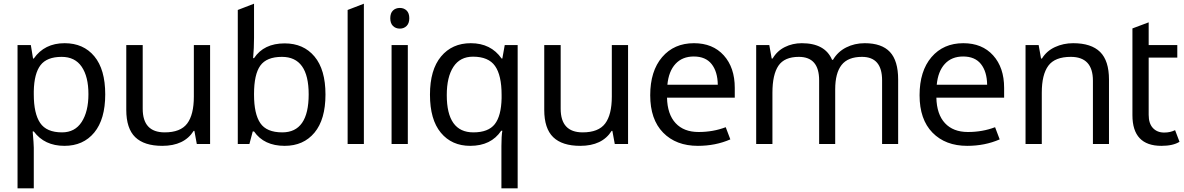

<svg xmlns="http://www.w3.org/2000/svg" viewBox="-20 -780 6413 1040"><path d="M330 -546Q432 -546 491 -475Q550 -404 550 -269Q550 -134 490.5 -62Q431 10 329 10Q221 10 163 -68H157Q163 1 163 20V240H75V-536H147L159 -463H163Q221 -546 330 -546ZM314 -472Q234 -472 199.5 -427Q165 -382 163 -286V-269Q163 -165 197.5 -114Q232 -63 316 -63Q386 -63 422.5 -119.5Q459 -176 459 -270Q459 -365 422.5 -418.5Q386 -472 314 -472Z M1118 -536V0H1046L1033 -71H1029Q978 10 859 10Q761 10 712.5 -37Q664 -84 664 -185V-536H753V-191Q753 -63 872 -63Q958 -63 994 -111Q1030 -159 1030 -257V-536Z M1356 -760V-575Q1356 -520 1351 -465H1356Q1409 -545 1522 -545Q1624 -545 1683.5 -474Q1743 -403 1743 -268Q1743 -133 1683.5 -61.5Q1624 10 1522 10Q1410 10 1356 -68H1349L1331 0H1268V-726ZM1507 -472Q1424 -472 1390 -424.5Q1356 -377 1356 -271V-267Q1356 -163 1390 -113Q1424 -63 1509 -63Q1652 -63 1652 -269Q1652 -472 1507 -472Z M1951 0H1863V-726L1951 -760Z M2146 -737Q2168 -737 2182.5 -723Q2197 -709 2197 -681Q2197 -654 2182.5 -639.5Q2168 -625 2146 -625Q2123 -625 2108.5 -639.5Q2094 -654 2094 -681Q2094 -709 2108.5 -723Q2123 -737 2146 -737ZM2189 -536V0H2101V-536Z M2696 240V11Q2696 -43 2701 -72H2695Q2640 10 2527 10Q2427 10 2368 -61Q2309 -132 2309 -267Q2309 -402 2369 -474Q2429 -546 2530 -546Q2639 -546 2697 -463H2701L2714 -536H2784V240ZM2544 -63Q2625 -63 2660 -107.5Q2695 -152 2697 -248V-266Q2697 -372 2661.5 -422.5Q2626 -473 2542 -473Q2472 -473 2436 -418Q2400 -363 2400 -265Q2400 -63 2544 -63Z M3382 -536V0H3310L3297 -71H3293Q3242 10 3123 10Q3025 10 2976.5 -37Q2928 -84 2928 -185V-536H3017V-191Q3017 -63 3136 -63Q3222 -63 3258 -111Q3294 -159 3294 -257V-536Z M3739 -546Q3841 -546 3900.5 -480Q3960 -414 3960 -304V-251H3593Q3595 -161 3639.5 -113Q3684 -65 3764 -65Q3843 -65 3911 -91L3936 -25Q3856 10 3760 10Q3642 10 3572 -61.5Q3502 -133 3502 -264Q3502 -395 3566.5 -470.5Q3631 -546 3739 -546ZM3738 -474Q3676 -474 3639 -434Q3602 -394 3595 -321H3868Q3867 -392 3834.5 -433Q3802 -474 3738 -474Z M4664 -546Q4756 -546 4800.5 -498.5Q4845 -451 4845 -349V0H4758V-345Q4758 -472 4649 -472Q4573 -472 4538.5 -428Q4504 -384 4504 -296V0H4417V-345Q4417 -472 4307 -472Q4229 -472 4196.5 -424Q4164 -376 4164 -278V0H4076V-536H4147L4160 -463H4165Q4189 -504 4231 -525Q4273 -546 4323 -546Q4449 -546 4487 -456H4492Q4518 -500 4563.5 -523Q4609 -546 4664 -546Z M5198 -546Q5300 -546 5359.5 -480Q5419 -414 5419 -304V-251H5052Q5054 -161 5098.5 -113Q5143 -65 5223 -65Q5302 -65 5370 -91L5395 -25Q5315 10 5219 10Q5101 10 5031 -61.5Q4961 -133 4961 -264Q4961 -395 5025.5 -470.5Q5090 -546 5198 -546ZM5197 -474Q5135 -474 5098 -434Q5061 -394 5054 -321H5327Q5326 -392 5293.5 -433Q5261 -474 5197 -474Z M5793 -546Q5891 -546 5939 -498.5Q5987 -451 5987 -349V0H5900V-343Q5900 -472 5780 -472Q5694 -472 5658.5 -424Q5623 -376 5623 -278V0H5535V-536H5606L5619 -463H5624Q5649 -504 5694.5 -525Q5740 -546 5793 -546Z M6286 -62Q6319 -62 6345 -75L6369 -12Q6334 10 6271 10Q6114 10 6114 -156V-626L6202 -659V-536H6357V-468H6202V-158Q6202 -111 6225 -86.5Q6248 -62 6286 -62Z"/></svg>

Font: Advent Sans Logo
Style: Regular
Weight: 400
Designer: Types & Symbols
Foundry: Types & Symbols
Version: Version 1.002